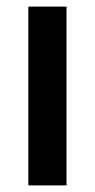

<svg xmlns="http://www.w3.org/2000/svg" viewBox="-20 -563 288 583"><path d="M182 0H66V-543H182Z"/></svg>

Font: Noto Sans Ethiopic Condensed SemiBold
Style: Regular
Weight: 600
Width: 3
Designer: Monotype Design Team
Foundry: Monotype Imaging Inc.
Version: Version 2.102; ttfautohint (v1.8.4.7-5d5b)